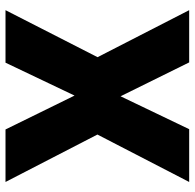

<svg xmlns="http://www.w3.org/2000/svg" viewBox="-25 -665 690 680"><g transform="rotate(-90 320.0 -325.0)"><path d="M15.5 -650.5H201.5L321.5 -406L438 -650.5H624L457.5 -324.5L624 0H439L319 -243L202.5 0H15.5L183.5 -325Z"/></g></svg>

Font: Overused Grotesk ExtraBold
Style: Regular
Weight: 800
Version: Version 0.004